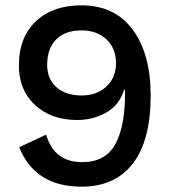

<svg xmlns="http://www.w3.org/2000/svg" viewBox="-20 -690 644 720"><path d="M286 10Q111 10 52 -138L153 -185Q183 -82 288 -82Q375 -82 412 -148.5Q449 -215 449 -342V-353H445Q428 -296 378.5 -268Q329 -240 269 -240Q170 -240 109 -298.5Q48 -357 51 -453Q53 -553 116 -611.5Q179 -670 285 -670Q410 -670 477.5 -579Q545 -488 545 -331Q545 -163 478 -76.5Q411 10 286 10ZM286 -332Q343 -332 379 -365.5Q415 -399 415 -453Q415 -509 379 -542.5Q343 -576 286 -576Q226 -576 192.5 -544Q159 -512 157 -453Q155 -397 190 -364.5Q225 -332 286 -332Z"/></svg>

Font: Elaine Sans Medium
Style: Regular
Weight: 500
Designer: Wei Huang
Foundry: Wei Huang
Version: Version 2.001;PS 002.001;hotconv 1.0.88;makeotf.lib2.5.64775